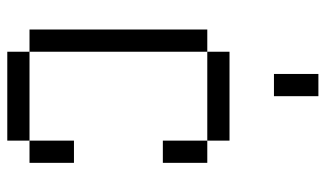

<svg xmlns="http://www.w3.org/2000/svg" viewBox="-208 -708 915 540"><g transform="rotate(90 250.0 -437.5)"><path d="M250 -750H187.5V-875H250ZM62.5 -562.5H125V-62.5H62.5ZM125 -62.5H375V0H125ZM125 -625H375V-562.5H125ZM375 -187.5H437.5V-62.5H375ZM375 -562.5H437.5V-437.5H375Z"/></g></svg>

Font: ChillBitmapSE 16px
Style: Regular
Weight: 400
Designer: Designed by Warren2060
Foundry: ChillType
Version: Version 1.000